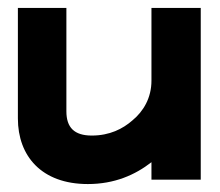

<svg xmlns="http://www.w3.org/2000/svg" viewBox="-20 -452 554 483"><path d="M25 -154C25 -60 84 11 201 11C268 11 320 -12 361 -44V0H485V-432H361V-249C361 -206 341 -172 313 -149C289 -128 256 -111 211 -111C167 -111 147 -131 147 -172V-432H25Z"/></svg>

Font: Charger Sport
Style: UltExt
Weight: 1000
Designer: Jasper
Foundry: Cannot Into Space Fonts
Version: Version 1.1